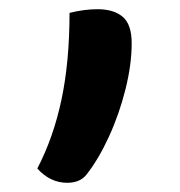

<svg xmlns="http://www.w3.org/2000/svg" viewBox="-20 -193 390 417"><path d="M126 204Q89 204 61 173Q96 106 113.5 23.5Q131 -59 131 -165Q163 -173 192 -173Q227 -173 246.5 -156.5Q266 -140 266 -99Q266 -53 252.5 1Q239 55 216.5 104Q194 153 168 186Q154 204 126 204Z"/></svg>

Font: Recursive Sn Csl St SmB
Style: Regular
Weight: 600
Version: Version 1.079;hotconv 1.0.112;makeotfexe 2.5.65598; ttfautoh